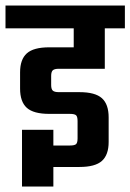

<svg xmlns="http://www.w3.org/2000/svg" viewBox="-40 -651 474 698"><path d="M341 -401H174Q158 -401 152 -395.5Q146 -390 146 -375V-342Q146 -327 152 -321.5Q158 -316 174 -316H249Q306 -316 330.5 -294Q355 -272 355 -224V-135Q355 -88 330.5 -66Q306 -44 249 -44H154V27H40V-179H154V-122H214Q231 -122 236.5 -127Q242 -132 242 -148V-211Q242 -227 236.5 -232Q231 -237 214 -237H139Q82 -237 57.5 -259Q33 -281 33 -329V-388Q33 -435 57.5 -457Q82 -479 139 -479H228V-548H-20V-631H414V-548H341Z"/></svg>

Font: Teko Medium
Style: Regular
Weight: 500
Designer: Manushi Parikh, Jonny Pinhorn
Foundry: Indian Type Foundry
Version: Version 1.106;PS 1.0;hotconv 1.0.78;makeotf.lib2.5.61930; tt